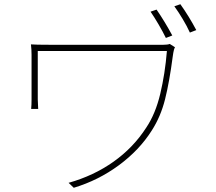

<svg xmlns="http://www.w3.org/2000/svg" viewBox="-20 -850 1017 906"><path d="M793 -682.6 762.7 -670.9Q749 -699.2 728.5 -734.4Q708 -769.5 690.4 -794.9L718.8 -804.7Q757.8 -748 793 -682.6ZM906.2 -708 876 -696.3Q862.3 -726.6 841.8 -760.7Q821.3 -794.9 802.7 -820.3L831.1 -830.1Q872.1 -772.5 906.2 -708ZM797.9 -601.6 794.9 -582Q779.3 -462.9 758.8 -381.3Q738.3 -299.8 696.3 -234.4Q637.7 -141.6 541 -70.3Q444.3 1 328.1 36.1L303.7 12.7Q421.9 -20.5 515.6 -86.9Q609.4 -153.3 670.9 -249Q713.9 -313.5 736.3 -407.7Q758.8 -502 767.6 -609.4H158.2V-380.9Q158.2 -371.1 160.2 -335.9H127Q128.9 -353.5 128.9 -380.9V-591.8Q128.9 -616.2 126 -640.6Q147.5 -638.7 214.8 -638.7H751Q770.5 -638.7 781.2 -642.6L805.7 -627Q802.7 -622.1 800.8 -614.7Q798.8 -607.4 797.9 -601.6Z"/></svg>

Font: Min Sans VF VF
Style: Regular
Weight: 400
Designer: Jinseong-Kim, NotoSansCJK, Nunito
Foundry: Jinseong-Kim
Version: Version 1.420;Glyphs 3.1.2 (3151)